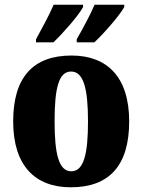

<svg xmlns="http://www.w3.org/2000/svg" viewBox="-20 -786 605 816"><path d="M306 -619V-606H381C421 -643 489 -721 508 -756V-766H382C363 -721 331 -663 306 -619ZM133 -619V-606H207C246 -643 315 -721 333 -756V-766H208C189 -721 157 -663 133 -619ZM281 10C444 10 529 -82 529 -270C529 -458 436 -550 284 -550C121 -550 36 -458 36 -270C36 -82 129 10 281 10ZM283 -58C230 -58 212 -131 212 -270C212 -410 229 -482 282 -482C335 -482 354 -410 354 -270C354 -131 336 -58 283 -58Z"/></svg>

Font: Noto Serif Tamil Condensed Black
Style: Regular
Weight: 900
Width: 3
Designer: Indian Type Foundry, Tom Grace, and the Monotype Design Team
Foundry: Monotype Imaging Inc.
Version: Version 2.004